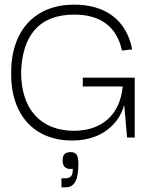

<svg xmlns="http://www.w3.org/2000/svg" viewBox="-20 -593 643 828"><path d="M291 13C445 13 503 -89 514 -137H516L528 0H561V-258H337V-220H509C498 -97 418 -29 299 -29C156 -29 71 -122 71 -281C76 -440 149 -530 300 -530C409 -530 483 -482 506 -375L550 -380C526 -505 436 -573 300 -573C133 -573 28 -464 28 -279C26 -96 129 13 291 13ZM262 215C305 215 318 177 318 112C318 76 309 63 284 63C257 63 250 79 250 98C250 127 265 139 294 135C294 156 292 176 260 176H245V215Z"/></svg>

Font: OSH Darker Grotesque
Style: Regular
Weight: 400
Designer: Gabriel Lam
Foundry: TypeRant
Version: Version 1.000;Glyphs 3.1.1 (3148)